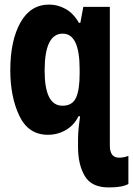

<svg xmlns="http://www.w3.org/2000/svg" viewBox="-20 -579 581 839"><path d="M458 240Q514 240 541 225V102Q522 110 500 110Q460 110 460 57V-549H344L331 -479H325Q301 -521 266.5 -540Q232 -559 195 -559Q113 -559 69 -480Q25 -401 25 -272Q25 -156 64.5 -73Q104 10 189 10Q232 10 268 -11Q304 -32 323 -71H330Q327 -51 324 -23.5Q321 4 321 29V64Q321 141 351 191Q381 241 458 240ZM253 -117Q175 -117 175 -270Q175 -432 254 -432Q328 -432 328 -277V-257Q328 -186 312 -151.5Q296 -117 253 -117Z"/></svg>

Font: Noto Sans Mono Condensed Extra
Style: Regular
Weight: 800
Width: 3
Designer: Monotype Design Team
Foundry: Monotype Imaging Inc.
Version: Version 1.900